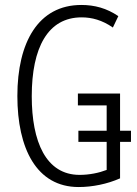

<svg xmlns="http://www.w3.org/2000/svg" viewBox="-20 -744 554 774"><path d="M297 10C352 10 412 -2 464 -25V-172H508V-217H464V-367H294V-319H410V-217H296V-172H410V-59C379 -47 340 -39 301 -39C165 -39 108 -173 108 -356C108 -552 173 -674 309 -674C350 -674 392 -663 435 -633L457 -679C410 -711 361 -724 308 -724C134 -724 50 -573 50 -357C50 -146 127 10 297 10Z"/></svg>

Font: Noto Sans Display Condensed Light
Style: Regular
Weight: 300
Width: 3
Designer: Monotype Design Team
Foundry: Monotype Imaging Inc.
Version: Version 1.900